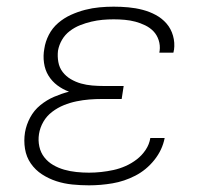

<svg xmlns="http://www.w3.org/2000/svg" viewBox="-20 -548 640 576"><path d="M247 8Q222 8 197 5.5Q172 3 149 -4.5Q126 -12 106 -25Q86 -38 72.5 -57.5Q59 -77 55 -101.5Q51 -126 55 -151Q59 -174 70.5 -195.5Q82 -217 101 -232.5Q120 -248 142 -257.5Q164 -267 187 -273Q168 -280 152 -292Q136 -304 125.5 -321Q115 -338 112 -359.5Q109 -381 113 -402Q116 -423 126.5 -443.5Q137 -464 154.5 -479Q172 -494 193 -503.5Q214 -513 235.5 -518.5Q257 -524 278.5 -526Q300 -528 321 -528Q343 -528 365 -526Q387 -524 408 -518.5Q429 -513 447.5 -503Q466 -493 479.5 -477.5Q493 -462 499 -441Q505 -420 502 -398Q501 -396 501 -394Q501 -392 500 -390H458Q458 -392 458.5 -393.5Q459 -395 459 -396Q461 -412 456 -427.5Q451 -443 440.5 -454Q430 -465 415.5 -472Q401 -479 386 -483Q371 -487 354.5 -488.5Q338 -490 321 -490Q304 -490 287.5 -488.5Q271 -487 254 -483Q237 -479 220.5 -472.5Q204 -466 189.5 -455Q175 -444 166 -428.5Q157 -413 154 -396Q152 -379 155 -362Q158 -345 168 -332Q178 -319 192.5 -310.5Q207 -302 223 -297.5Q239 -293 256.5 -291.5Q274 -290 292 -290H351L345 -251H285Q266 -251 247.5 -249.5Q229 -248 209.5 -244Q190 -240 171.5 -232.5Q153 -225 136.5 -212.5Q120 -200 110 -182.5Q100 -165 97 -146Q94 -127 98 -108.5Q102 -90 113 -76Q124 -62 139.5 -53Q155 -44 172.5 -39Q190 -34 209 -32Q228 -30 247 -30Q265 -30 283.5 -32Q302 -34 320.5 -38Q339 -42 357 -50Q375 -58 390.5 -70Q406 -82 417 -98.5Q428 -115 431 -134H474Q467 -98 443 -68Q419 -38 386 -21Q353 -4 317.5 2Q282 8 247 8Z"/></svg>

Font: Iosevka Etoile XLtObl
Style: Regular
Weight: 200
Italic angle: -9°
Designer: Belleve Invis
Foundry: Belleve Invis
Version: Version 15.5.2; ttfautohint (v1.8.4)